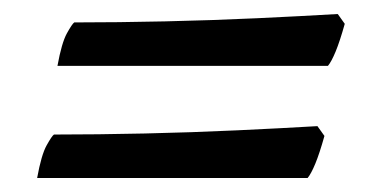

<svg xmlns="http://www.w3.org/2000/svg" viewBox="-20 -417 530 274"><path d="M62 -323Q68 -356 75.5 -369.5Q83 -383 86 -385Q148 -385 215.5 -386.5Q283 -388 347 -391Q411 -394 462 -397L472 -383Q465 -358 459 -343.5Q453 -329 448 -323ZM33 -163Q39 -196 46.5 -209.5Q54 -223 57 -225Q119 -225 186.5 -226.5Q254 -228 318 -231Q382 -234 433 -237L443 -223Q436 -198 430 -183.5Q424 -169 419 -163Z"/></svg>

Font: Texturina 12pt
Style: Bold Italic
Weight: 700
Italic angle: -11°
Designer: Guillermo Torres Carreño
Foundry: Omnibus-Type
Version: Version 1.002